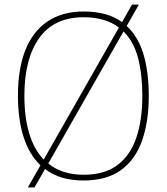

<svg xmlns="http://www.w3.org/2000/svg" viewBox="-20 -775 726 835"><path d="M156 -56Q107 -103 82.5 -179.5Q58 -256 58 -359Q58 -476 90.5 -557.5Q123 -639 187 -682Q251 -725 344 -725Q396 -725 437.5 -713.5Q479 -702 511 -679L554 -755H584L531 -662Q581 -616 604 -539Q627 -462 627 -358Q627 -247 598 -164Q569 -81 506.5 -35.5Q444 10 343 10Q292 10 250 -2.5Q208 -15 176 -40L130 40H101ZM343 -15Q434 -15 490 -56.5Q546 -98 572.5 -175Q599 -252 599 -358Q599 -453 580 -524Q561 -595 517 -638L190 -64Q250 -15 343 -15ZM497 -655Q469 -677 430.5 -688.5Q392 -700 344 -700Q215 -700 150.5 -609.5Q86 -519 86 -358Q86 -265 107 -195Q128 -125 170 -81Z"/></svg>

Font: Noto Serif Lao Thin
Style: Regular
Weight: 250
Designer: Monotype Design Team
Foundry: Monotype Imaging Inc.
Version: Version 2.003